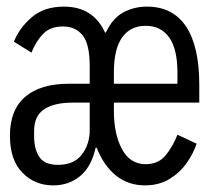

<svg xmlns="http://www.w3.org/2000/svg" viewBox="-20 -548 640 580"><path d="M141 12Q85 12 47.5 -26.5Q10 -65 10 -138Q10 -216 56 -255.5Q102 -295 188 -295H251V-348Q251 -415 229.5 -441.5Q208 -468 170 -468Q132 -468 110.5 -446Q89 -424 75 -389L22 -422Q38 -463 75.5 -495.5Q113 -528 173 -528Q218 -528 249 -508Q280 -488 297 -450H300Q320 -493 352.5 -510.5Q385 -528 424 -528Q502 -528 542 -468Q582 -408 582 -292V-238H324V-213Q324 -143 348.5 -97.5Q373 -52 420 -52Q459 -52 481 -79.5Q503 -107 516 -141L574 -114Q564 -84 543.5 -55Q523 -26 491.5 -7Q460 12 418 12Q367 12 330 -18Q293 -48 272 -102H269Q256 -44 222 -16Q188 12 141 12ZM420 -470Q374 -470 349 -435Q324 -400 324 -329V-295H516V-329Q516 -400 491 -435Q466 -470 420 -470ZM155 -50Q204 -50 227.5 -81.5Q251 -113 251 -154V-238H199Q144 -238 113.5 -218Q83 -198 83 -152V-137Q83 -97 99 -73.5Q115 -50 155 -50Z"/></svg>

Font: Lilex Nerd Font
Style: Regular
Weight: 400
Designer: Mike Abbink, Paul van der Laan, Pieter van Rosmalen, Mikhael Khrustik
Foundry: Mikhael Khrustik
Version: Version 2.400; ttfautohint (v1.8.4.7-5d5b);Nerd Fonts 3.3.0